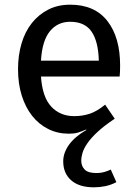

<svg xmlns="http://www.w3.org/2000/svg" viewBox="-20 -559 586 820"><path d="M155 -232Q161 -144 199 -103.5Q237 -63 297 -63Q333 -63 364 -73.5Q395 -84 429 -112L470 -52Q425 -22 397 4Q369 30 353.5 52.5Q338 75 332.5 93.5Q327 112 327 127Q327 150 341.5 165Q356 180 391 180Q411 180 427.5 175Q444 170 453 165L477 219Q454 231 430 236Q406 241 381 241Q318 241 284 211Q250 181 250 130Q250 94 274.5 59.5Q299 25 349 -4L348 -6Q328 3 312 7.5Q296 12 274 12Q226 12 186 -8Q146 -28 117.5 -64Q89 -100 73 -150.5Q57 -201 57 -263Q57 -323 72 -373.5Q87 -424 116 -460.5Q145 -497 186 -518Q227 -539 280 -539Q384 -539 438.5 -469.5Q493 -400 493 -279Q493 -265 492.5 -253.5Q492 -242 491 -232ZM280 -466Q226 -466 193 -425.5Q160 -385 155 -300H402Q400 -382 371 -424Q342 -466 280 -466Z"/></svg>

Font: Feura Sans
Style: Regular
Weight: 400
Designer: Carrois Corporate & Edenspiekermann
Foundry: Carrois Corporate GbR & Edenspiekermann AG
Version: Version 1.001